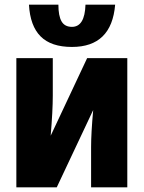

<svg xmlns="http://www.w3.org/2000/svg" viewBox="-20 -802 616 822"><path d="M206 -392Q206 -329 197 -221L353 -553H525V0H370V-173Q370 -232 379 -331L223 0H50V-553H206ZM288 -601Q199 -601 154 -646Q109 -691 104 -782H230Q230 -734 243.5 -710.5Q257 -687 288 -687Q343 -687 346 -782H473Q458 -601 288 -601Z"/></svg>

Font: Noto Sans UI CondBlack
Style: Regular
Weight: 900
Width: 3
Designer: Monotype Design Team
Foundry: Monotype Imaging Inc.
Version: Version 1.001